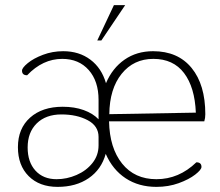

<svg xmlns="http://www.w3.org/2000/svg" viewBox="-20 -720 860 750"><path d="M50 -145Q50 -218 97.5 -260.5Q145 -303 225 -303Q271 -303 307 -290Q343 -277 365 -254V-330Q365 -403 326.5 -446.5Q288 -490 223 -490Q147 -490 86 -426Q66 -426 66 -444Q66 -455 88.5 -473.5Q111 -492 148 -506Q185 -520 227 -520Q289 -520 333 -487Q377 -454 394 -395Q419 -454 466.5 -487Q514 -520 578 -520Q675 -520 728.5 -454.5Q782 -389 782 -274Q782 -259 778 -246H406Q408 -142 457 -81Q506 -20 591 -20Q679 -20 747 -86Q767 -86 767 -68Q767 -57 742.5 -38Q718 -19 678 -4.5Q638 10 591 10Q522 10 471 -23.5Q420 -57 393 -119Q376 -58 326.5 -24Q277 10 205 10Q134 10 92 -32Q50 -74 50 -145ZM745 -280Q741 -379 699 -434.5Q657 -490 579 -490Q502 -490 455 -431.5Q408 -373 407 -274ZM365 -152V-185Q365 -228 322.5 -250.5Q280 -273 220 -273Q159 -273 123.5 -238Q88 -203 88 -144Q88 -87 118.5 -53.5Q149 -20 201 -20Q241 -20 279 -36.5Q317 -53 341 -83Q365 -113 365 -152ZM425 -700H469L376 -562H360Z"/></svg>

Font: Thasadith
Style: Regular
Weight: 400
Designer: Cadson Demak Co.,Ltd.
Foundry: Cadson Demak Co.,Ltd.
Version: Version 1.000; ttfautohint (v1.6)